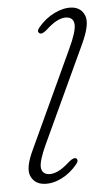

<svg xmlns="http://www.w3.org/2000/svg" viewBox="-20 -466 288 494"><path d="M106 -18Q116 -18 128.8 -25Q141.5 -32 159 -51Q170 -61.5 176 -58.5Q183 -54 176 -43.5Q160 -20 137.8 -6.5Q115.5 7 93.5 7Q69 7 57.8 -13.2Q46.5 -33.5 65 -82.5L157.5 -338.5Q174.5 -384.5 172 -402.8Q169.5 -421 151 -421Q140.5 -421 127.8 -413.5Q115 -406 98.5 -387.5Q94 -383.5 89.8 -381Q85.5 -378.5 81.5 -380.5Q74 -385 81.5 -395.5Q98 -419.5 121 -433Q144 -446.5 164.5 -446.5Q189 -446.5 199.5 -425.5Q210 -404.5 191.5 -353.5L97.5 -94Q82 -51 85.2 -34.5Q88.5 -18 106 -18Z"/></svg>

Font: Fraunces 72pt S050 Thin
Style: Italic
Weight: 100
Italic angle: -16°
Version: Version 1.000; ttfautohint (v1.8.3)